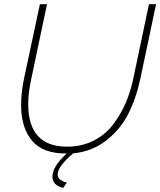

<svg xmlns="http://www.w3.org/2000/svg" viewBox="-20 -730 767 919"><path d="M693 -710H727L652 -354Q631 -257 593 -183Q555 -109 487 -56.5Q419 -4 330 4Q256 67 256 105Q256 133 300 144L283 169Q231 158 231 115Q231 67 299 5H298Q183 5 132 -58Q81 -121 81 -226Q81 -287 95 -354L171 -710H205L130 -354Q115 -286 115 -232Q115 -28 301 -28Q370 -28 426.5 -56Q483 -84 520 -132.5Q557 -181 581 -236Q605 -291 618 -354Z"/></svg>

Font: Raleway-v4020 ExtraLight
Style: Italic
Weight: 275
Italic angle: -12°
Designer: Matt McInerney, Pablo Impallari, Rodrigo Fuenzalida
Foundry: Matt McInerney, Pablo Impallari, Rodrigo Fuenzalida
Version: Version 4.020;PS 004.020;hotconv 1.0.88;makeotf.lib2.5.64775